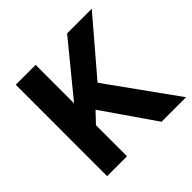

<svg xmlns="http://www.w3.org/2000/svg" viewBox="-161 -783 936 936"><g transform="rotate(-45 306.5 -315.0)"><path d="M69 0V-630H206V-365L423 -630H593L358 -355L613 0H444L258 -269L206 -214V0Z"/></g></svg>

Font: Mukta Mahee
Style: Bold
Weight: 700
Designer: Shuchita Grover, Noopur Datye, Girish Dalvi, Yashodeep Gholap
Foundry: Ek Type
Version: Version 2.538;PS 1.000;hotconv 16.6.51;makeotf.lib2.5.65220;